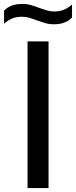

<svg xmlns="http://www.w3.org/2000/svg" viewBox="-60 -949 383 969"><path d="M79 0V-740H185V0ZM212 -826.5Q187 -826.5 165.8 -833Q144.5 -839.5 124 -847Q106 -854 88 -859.2Q70 -864.5 50.5 -864.5Q22.5 -864.5 1.5 -855.8Q-19.5 -847 -39.5 -829.5V-895.5Q-22.5 -912.5 -0.5 -920.8Q21.5 -929 52 -929Q77 -929 98.5 -922.8Q120 -916.5 140 -908.5Q158.5 -902 176.5 -896.5Q194.5 -891 213.5 -891Q241.5 -891 262.5 -899.8Q283.5 -908.5 303.5 -926V-860Q286.5 -843.5 264.5 -835Q242.5 -826.5 212 -826.5Z"/></svg>

Font: Encode Sans SC Condensed Thin Medium
Style: Regular
Weight: 500
Version: Version 3.002